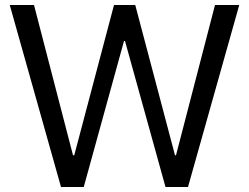

<svg xmlns="http://www.w3.org/2000/svg" viewBox="-20 -748 996 768"><path d="M224 0H315L476 -584H480L642 0H732L937 -728H840L684 -127H680L521 -728H436L277 -127H272L116 -728H19Z"/></svg>

Font: Wafeq
Style: Regular
Weight: 400
Designer: Rasmus Andersson & Azza Alameddine
Foundry: Google & TypeTogether
Version: Version 3.000;FEAKit 1.0